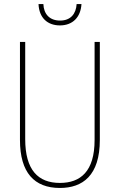

<svg xmlns="http://www.w3.org/2000/svg" viewBox="-20 -922 594 952"><path d="M384 -902H360C357 -853 330 -820 278 -820C226 -820 197 -852 195 -902H171C174 -832 217 -796 277 -796C340 -796 380 -836 384 -902ZM475 -228V-714H449V-228C449 -72 379 -15 277 -15C169 -15 105 -79 105 -232V-714H79V-228C79 -66 150 10 277 10C390 10 475 -52 475 -228Z"/></svg>

Font: Noto Sans Kannada Condensed Thin
Style: Regular
Weight: 100
Width: 3
Designer: Jelle Bosma - Monotype Design Team
Foundry: Monotype Imaging Inc.
Version: Version 2.005